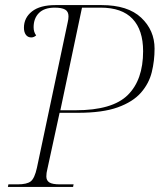

<svg xmlns="http://www.w3.org/2000/svg" viewBox="-20 -734 636 754"><path d="M11 0 13 -10H49Q86 -10 101 -22Q116 -34 125 -75L246 -647Q249 -659 249 -670Q249 -689 235.5 -696.5Q222 -704 195 -704Q154 -704 133 -683Q112 -662 112 -627Q112 -608 122 -595Q113 -587 103 -587Q89 -587 81.5 -597.5Q74 -608 74 -625Q74 -664 105.5 -689Q137 -714 198 -714H379Q482 -714 534.5 -664.5Q587 -615 587 -543Q587 -495 576 -450.5Q565 -406 533.5 -370Q502 -334 442.5 -312.5Q383 -291 286 -291H214L166 -70Q162 -55 162 -41Q162 -25 174 -17.5Q186 -10 215 -10H269L267 0ZM277 -301Q421 -301 481.5 -360.5Q542 -420 542 -533Q542 -616 500.5 -660Q459 -704 375 -704H302L217 -301Z"/></svg>

Font: Noto Serif Display ExtraLight
Style: Italic
Weight: 200
Italic angle: -12°
Designer: Monotype Design Team
Foundry: Monotype Imaging Inc.
Version: Version 2.009